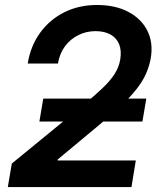

<svg xmlns="http://www.w3.org/2000/svg" viewBox="-20 -758 650 778"><path d="M11.7 0 27.8 -95.2 324.2 -337.9Q366.2 -373 396.2 -401.6Q426.3 -430.2 444.1 -457.8Q461.9 -485.4 467.3 -517.1Q473.1 -553.7 462.6 -579.1Q452.1 -604.5 427.7 -618.2Q403.3 -631.8 366.7 -631.8Q329.6 -631.8 297.4 -615.7Q265.1 -599.6 243.4 -570.6Q221.7 -541.5 214.8 -500.5H92.3Q104 -572.3 142.8 -625.5Q181.6 -678.7 240.7 -708.3Q299.8 -737.8 373 -737.8Q446.8 -737.8 499.5 -710.2Q552.2 -682.6 576.9 -634Q601.6 -585.4 590.8 -521.5Q585 -489.3 571.5 -459Q558.1 -428.7 533.4 -397.2Q508.8 -365.7 470.5 -329.3Q432.1 -293 377 -247.6L213.9 -111.8L213.4 -107.9H530.3L512.7 0ZM139.6 -265.6 155.3 -358.4H572.8L557.1 -265.6Z"/></svg>

Font: Inter 20pt SemiBold
Style: Italic
Weight: 600
Italic angle: -9.3988°
Version: Version 4.001;git-66647c0bb